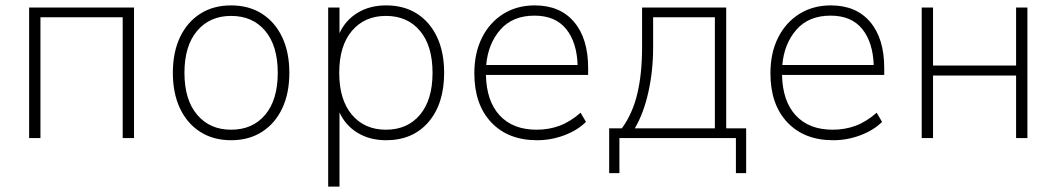

<svg xmlns="http://www.w3.org/2000/svg" viewBox="-20 -512 3918 712"><path d="M88 0V-484H477V0H435V-448H130V0Z M837 8Q771 8 722.5 -23Q674 -54 647.5 -110Q621 -166 621 -242Q621 -318 647.5 -374Q674 -430 722.5 -461Q771 -492 837 -492Q903 -492 951.5 -461Q1000 -430 1026.5 -374Q1053 -318 1053 -242Q1053 -166 1026.5 -110Q1000 -54 951.5 -23Q903 8 837 8ZM837 -31Q917 -31 963.5 -86.5Q1010 -142 1010 -242Q1010 -342 963.5 -397.5Q917 -453 837 -453Q758 -453 711 -397.5Q664 -342 664 -242Q664 -142 711 -86.5Q758 -31 837 -31Z M1197 180V-484H1239V-389Q1261 -437 1306 -464.5Q1351 -492 1412 -492Q1478 -492 1526 -461.5Q1574 -431 1600.5 -375Q1627 -319 1627 -242Q1627 -127 1569 -59.5Q1511 8 1412 8Q1351 8 1306 -19.5Q1261 -47 1239 -95V180ZM1411 -31Q1491 -31 1537.5 -86.5Q1584 -142 1584 -242Q1584 -342 1537.5 -397.5Q1491 -453 1411 -453Q1332 -453 1285 -397.5Q1238 -342 1238 -242Q1238 -142 1285 -86.5Q1332 -31 1411 -31Z M1972 8Q1864 8 1801.5 -58.5Q1739 -125 1739 -240Q1739 -316 1767.5 -372.5Q1796 -429 1846.5 -460.5Q1897 -492 1963 -492Q2057 -492 2109 -430.5Q2161 -369 2161 -260V-234H1782Q1784 -137 1833 -84Q1882 -31 1970 -31Q2015 -31 2054.5 -45.5Q2094 -60 2133 -94L2153 -60Q2122 -29 2073 -10.5Q2024 8 1972 8ZM1962 -454Q1881 -454 1835.5 -402Q1790 -350 1783 -271H2122Q2119 -356 2079 -405Q2039 -454 1962 -454Z M2239 130V-36H2286Q2326 -91 2343.5 -165Q2361 -239 2361 -336V-484H2673V-36H2747V130H2709V0H2277V130ZM2334 -36H2631V-448H2402V-336Q2402 -250 2384.5 -171Q2367 -92 2334 -36Z M3070 8Q2962 8 2899.5 -58.5Q2837 -125 2837 -240Q2837 -316 2865.5 -372.5Q2894 -429 2944.5 -460.5Q2995 -492 3061 -492Q3155 -492 3207 -430.5Q3259 -369 3259 -260V-234H2880Q2882 -137 2931 -84Q2980 -31 3068 -31Q3113 -31 3152.5 -45.5Q3192 -60 3231 -94L3251 -60Q3220 -29 3171 -10.5Q3122 8 3070 8ZM3060 -454Q2979 -454 2933.5 -402Q2888 -350 2881 -271H3220Q3217 -356 3177 -405Q3137 -454 3060 -454Z M3398 0V-484H3440V-269H3748V-484H3790V0H3748V-232H3440V0Z"/></svg>

Font: Nunito Sans ExtraLight
Style: Regular
Weight: 200
Designer: Vernon Adams
Foundry: Vernon Adams
Version: Version 3.006; ttfautohint (v1.8.3)